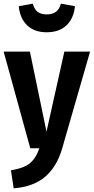

<svg xmlns="http://www.w3.org/2000/svg" viewBox="-22 -813 514 1053"><path d="M319 1Q290 101 226 156Q162 211 53 220L38 121Q107 110 140.5 83.5Q174 57 194 0H144L-2 -530H142L233 -91L331 -530H472ZM81 -779 158 -793Q166 -762 184.5 -748Q203 -734 234 -734Q265 -734 284.5 -748Q304 -762 312 -793L389 -779Q383 -713 343 -674.5Q303 -636 234 -636Q166 -636 126.5 -674.5Q87 -713 81 -779Z"/></svg>

Font: Fira Sans Condensed SemiBold
Style: Regular
Weight: 600
Width: 3
Designer: bBox Type GmbH & Carrois Corporate GbR & Edenspiekermann AG
Foundry: bBox Type GmbH & Carrois Corporate GbR & Edenspiekermann AG
Version: Version 4.301